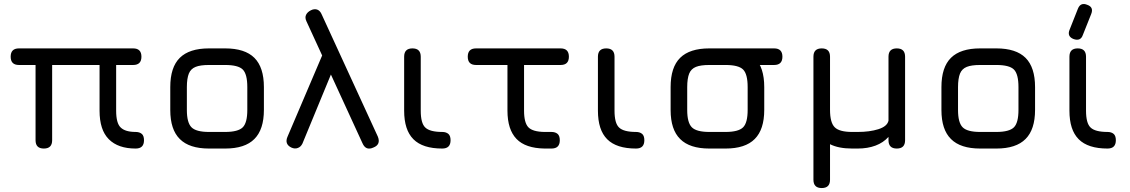

<svg xmlns="http://www.w3.org/2000/svg" viewBox="-20 -752 5722 972"><path d="M34 -465C34 -437 48 -423 76 -423C76 -423 160 -423 160 -423C160 -423 160 -42 160 -42C160 -42 160 -42 160 -42C160 -14 174 0 202 0C202 0 202 0 202 0C230 0 244 -14 244 -42C244 -42 244 -423 244 -423C244 -423 484 -423 484 -423C484 -423 484 -192 484 -192C484 -192 484 -192 484 -192C484 -126.5 499.5 -78.5 531 -47C562.5 -15.5 607.5 0 667 0C667 0 667 0 667 0C695 0 709 -14 709 -42C709 -42 709 -42 709 -42C709 -56.5 705.5 -67.5 698 -74C690.5 -80.5 680 -84 667 -84C667 -84 667 -84 667 -84C631.5 -84 606.5 -91.5 591 -106.5C575.5 -121 568 -149.5 568 -192C568 -192 568 -423 568 -423C568 -423 654 -423 654 -423C654 -423 654 -423 654 -423C682 -423 696 -437 696 -465C696 -465 696 -465 696 -465C696 -493 682 -507 654 -507C654 -507 76 -507 76 -507C76 -507 76 -507 76 -507C48 -507 34 -493 34 -465C34 -465 34 -465 34 -465Z M1120 0C1120 0 1120 0 1120 0C1186.5 0 1236 -16 1268 -48.5C1300 -80.5 1316 -129.5 1316 -196C1316 -196 1316 -311 1316 -311C1316 -311 1316 -311 1316 -311C1316 -377.5 1300 -427 1268 -459C1236 -491 1186.5 -507 1120 -507C1120 -507 1038 -507 1038 -507C1038 -507 1038 -507 1038 -507C971.5 -507 922.5 -491 890.5 -459.5C858 -427.5 842 -378 842 -311C842 -311 842 -195 842 -195C842 -195 842 -195 842 -195C842 -129 858 -80 890.5 -48C922.5 -16 971.5 0 1038 0C1038 0 1120 0 1120 0ZM926 -311C926 -311 926 -311 926 -311C926 -340.5 929.5 -363 936 -379.5C942.5 -395.5 954 -407 970.5 -413.5C986.5 -420 1009 -423 1038 -423C1038 -423 1120 -423 1120 -423C1120 -423 1120 -423 1120 -423C1163.5 -423 1193.5 -415.5 1209 -400C1224.5 -384.5 1232 -354.5 1232 -311C1232 -311 1232 -196 1232 -196C1232 -196 1232 -196 1232 -196C1232 -152.5 1224.5 -123 1209 -107.5C1193.5 -92 1163.5 -84 1120 -84C1120 -84 1038 -84 1038 -84C1038 -84 1038 -84 1038 -84C994.5 -84 965 -92 949.5 -107.5C934 -123 926 -152 926 -195C926 -195 926 -311 926 -311Z M1815 -27C1815 -27 1815 -27 1815 -27C1826.5 -0.5 1845 6.5 1870 -5C1870 -5 1870 -5 1870 -5C1896 -15 1903.5 -33.5 1893 -60C1893 -60 1609 -678 1609 -678C1609 -678 1609 -678 1609 -678C1604 -690.5 1596.5 -699 1587 -703C1577 -707 1566 -706 1554 -700C1554 -700 1554 -700 1554 -700C1542 -694 1534 -686.5 1529.5 -677C1525 -667.5 1525.5 -657 1531 -645C1531 -645 1815 -27 1815 -27ZM1630 -516C1630 -516 1436 -61 1436 -61C1436 -61 1436 -61 1436 -61C1424.5 -35.5 1431 -16.5 1455 -5C1455 -5 1455 -5 1455 -5C1467 0.5 1478 1 1488 -3C1498 -6.5 1505.5 -14 1511 -25C1511 -25 1669 -408 1669 -408C1669 -408 1630 -516 1630 -516Z M2219 0C2247 0 2261 -14 2261 -42C2261 -42 2261 -42 2261 -42C2261 -56.5 2257.5 -67.5 2250 -74C2242.5 -80.5 2232 -84 2219 -84C2219 -84 2219 -84 2219 -84C2177 -84 2148.5 -91.5 2133 -106.5C2117.5 -121 2110 -149.5 2110 -192C2110 -192 2110 -465 2110 -465C2110 -465 2110 -465 2110 -465C2110 -493 2096 -507 2068 -507C2068 -507 2068 -507 2068 -507C2040 -507 2026 -493 2026 -465C2026 -465 2026 -192 2026 -192C2026 -192 2026 -192 2026 -192C2026 -126.5 2041.5 -78.5 2073 -47C2104.5 -15.5 2153 0 2219 0C2219 0 2219 0 2219 0Z M2772 0C2800 0 2814 -14 2814 -42C2814 -42 2814 -42 2814 -42C2814 -56.5 2810.5 -67.5 2803 -74C2795.5 -80.5 2785 -84 2772 -84C2772 -84 2772 -84 2772 -84C2765 -84 2758.5 -84 2753 -84C2747.5 -84 2742 -84 2737 -84C2737 -84 2737 -84 2737 -84C2697 -84.5 2669.5 -92.5 2655 -107.5C2640.5 -122.5 2633 -150.5 2633 -192C2633 -192 2633 -465 2633 -465C2633 -465 2549 -465 2549 -465C2549 -465 2549 -192 2549 -192C2549 -192 2549 -192 2549 -192C2549 -127.5 2564.5 -80 2595 -48.5C2625.5 -17 2672.5 -1 2737 0C2737 0 2737 0 2737 0C2743.5 0 2749.5 0 2755 0C2760 0 2765.5 0 2772 0C2772 0 2772 0 2772 0ZM2818 -423C2818 -423 2818 -423 2818 -423C2846 -423 2860 -437 2860 -465C2860 -465 2860 -465 2860 -465C2860 -493 2846 -507 2818 -507C2818 -507 2390 -507 2390 -507C2390 -507 2390 -507 2390 -507C2362 -507 2348 -493 2348 -465C2348 -465 2348 -465 2348 -465C2348 -437 2362 -423 2390 -423C2390 -423 2818 -423 2818 -423Z M3200 0C3228 0 3242 -14 3242 -42C3242 -42 3242 -42 3242 -42C3242 -56.5 3238.5 -67.5 3231 -74C3223.5 -80.5 3213 -84 3200 -84C3200 -84 3200 -84 3200 -84C3158 -84 3129.5 -91.5 3114 -106.5C3098.5 -121 3091 -149.5 3091 -192C3091 -192 3091 -465 3091 -465C3091 -465 3091 -465 3091 -465C3091 -493 3077 -507 3049 -507C3049 -507 3049 -507 3049 -507C3021 -507 3007 -493 3007 -465C3007 -465 3007 -192 3007 -192C3007 -192 3007 -192 3007 -192C3007 -126.5 3022.5 -78.5 3054 -47C3085.5 -15.5 3134 0 3200 0C3200 0 3200 0 3200 0Z M3899 -423C3899 -423 3899 -423 3899 -423C3927 -423 3941 -437 3941 -465C3941 -465 3941 -465 3941 -465C3941 -493 3927 -507 3899 -507C3899 -507 3571 -507 3571 -507C3571 -507 3571 -507 3571 -507C3543 -507 3529 -493 3529 -465C3529 -465 3529 -465 3529 -465C3529 -437 3543 -423 3571 -423C3571 -423 3899 -423 3899 -423ZM3653 0C3653 0 3653 0 3653 0C3719.5 0 3769 -16 3801 -48.5C3833 -80.5 3849 -129.5 3849 -196C3849 -196 3849 -311 3849 -311C3849 -311 3849 -311 3849 -311C3849 -377.5 3833 -427 3801 -459C3769 -491 3719.5 -507 3653 -507C3653 -507 3571 -507 3571 -507C3571 -507 3571 -507 3571 -507C3504.5 -507 3455.5 -491 3423.5 -459.5C3391 -427.5 3375 -378 3375 -311C3375 -311 3375 -195 3375 -195C3375 -195 3375 -195 3375 -195C3375 -129 3391 -80 3423.5 -48C3455.5 -16 3504.5 0 3571 0C3571 0 3653 0 3653 0ZM3459 -311C3459 -311 3459 -311 3459 -311C3459 -340.5 3462.5 -363 3469 -379.5C3475.5 -395.5 3487 -407 3503.5 -413.5C3519.5 -420 3542 -423 3571 -423C3571 -423 3653 -423 3653 -423C3653 -423 3653 -423 3653 -423C3696.5 -423 3726.5 -415.5 3742 -400C3757.5 -384.5 3765 -354.5 3765 -311C3765 -311 3765 -196 3765 -196C3765 -196 3765 -196 3765 -196C3765 -152.5 3757.5 -123 3742 -107.5C3726.5 -92 3696.5 -84 3653 -84C3653 -84 3571 -84 3571 -84C3571 -84 3571 -84 3571 -84C3527.5 -84 3498 -92 3482.5 -107.5C3467 -123 3459 -152 3459 -195C3459 -195 3459 -311 3459 -311Z M4098 158C4098 186 4112 200 4140 200C4140 200 4140 200 4140 200C4168 200 4182 186 4182 158C4182 158 4182 -22 4182 -22C4182 -22 4182 -22 4182 -22C4210.5 -7.5 4247.5 0 4294 0C4294 0 4322 0 4322 0C4322 0 4322 0 4322 0C4356 0 4386 -5 4412.5 -15C4439 -25 4460.5 -39.5 4478 -59C4478 -59 4478 -42 4478 -42C4478 -42 4478 -42 4478 -42C4478 -14 4492 0 4520 0C4520 0 4520 0 4520 0C4548 0 4562 -14 4562 -42C4562 -42 4562 -465 4562 -465C4562 -465 4562 -465 4562 -465C4562 -493 4548 -507 4520 -507C4520 -507 4520 -507 4520 -507C4492 -507 4478 -493 4478 -465C4478 -465 4478 -141 4478 -141C4478 -141 4478 -141 4478 -141C4473.5 -121.5 4456.5 -107.5 4427 -98C4397 -88.5 4362 -84 4322 -84C4322 -84 4294 -84 4294 -84C4294 -84 4294 -84 4294 -84C4251 -84 4221.5 -92 4206 -107.5C4190 -123 4182 -152.5 4182 -196C4182 -196 4182 -465 4182 -465C4182 -465 4182 -465 4182 -465C4182 -493 4168 -507 4140 -507C4140 -507 4140 -507 4140 -507C4112 -507 4098 -493 4098 -465C4098 -465 4098 158 4098 158C4098 158 4098 158 4098 158Z M5024 0C5024 0 5024 0 5024 0C5090.5 0 5140 -16 5172 -48.5C5204 -80.5 5220 -129.5 5220 -196C5220 -196 5220 -311 5220 -311C5220 -311 5220 -311 5220 -311C5220 -377.5 5204 -427 5172 -459C5140 -491 5090.5 -507 5024 -507C5024 -507 4942 -507 4942 -507C4942 -507 4942 -507 4942 -507C4875.5 -507 4826.5 -491 4794.5 -459.5C4762 -427.5 4746 -378 4746 -311C4746 -311 4746 -195 4746 -195C4746 -195 4746 -195 4746 -195C4746 -129 4762 -80 4794.5 -48C4826.5 -16 4875.5 0 4942 0C4942 0 5024 0 5024 0ZM4830 -311C4830 -311 4830 -311 4830 -311C4830 -340.5 4833.5 -363 4840 -379.5C4846.5 -395.5 4858 -407 4874.5 -413.5C4890.5 -420 4913 -423 4942 -423C4942 -423 5024 -423 5024 -423C5024 -423 5024 -423 5024 -423C5067.5 -423 5097.5 -415.5 5113 -400C5128.5 -384.5 5136 -354.5 5136 -311C5136 -311 5136 -196 5136 -196C5136 -196 5136 -196 5136 -196C5136 -152.5 5128.5 -123 5113 -107.5C5097.5 -92 5067.5 -84 5024 -84C5024 -84 4942 -84 4942 -84C4942 -84 4942 -84 4942 -84C4898.5 -84 4869 -92 4853.5 -107.5C4838 -123 4830 -152 4830 -195C4830 -195 4830 -311 4830 -311Z M5414.5 -554.5C5438 -546 5454 -552.5 5461.5 -574C5461.5 -574 5504 -680.5 5504 -680.5C5504 -680.5 5504 -680.5 5504 -680.5C5513.5 -704 5507 -719.5 5484.5 -727.5C5484.5 -727.5 5484.5 -727.5 5484.5 -727.5C5462 -737 5446 -730.5 5437 -708C5437 -708 5395 -602 5395 -602C5395 -602 5395 -602 5395 -602C5385.5 -579.5 5392 -563.5 5414.5 -554.5C5414.5 -554.5 5414.5 -554.5 5414.5 -554.5ZM5587 0C5615 0 5629 -14 5629 -42C5629 -42 5629 -42 5629 -42C5629 -56.5 5625.5 -67.5 5618 -74C5610.5 -80.5 5600 -84 5587 -84C5587 -84 5587 -84 5587 -84C5545 -84 5516.5 -91.5 5501 -106.5C5485.5 -121 5478 -149.5 5478 -192C5478 -192 5478 -465 5478 -465C5478 -465 5478 -465 5478 -465C5478 -493 5464 -507 5436 -507C5436 -507 5436 -507 5436 -507C5408 -507 5394 -493 5394 -465C5394 -465 5394 -192 5394 -192C5394 -192 5394 -192 5394 -192C5394 -126.5 5409.5 -78.5 5441 -47C5472.5 -15.5 5521 0 5587 0C5587 0 5587 0 5587 0Z"/></svg>

Font: Jura-Fortis-Bold
Style: Bold
Weight: 500
Designer: Daniel Johnson, Alexei Vanyashin, Mirko Velimirovic
Foundry: Daniel Johnson
Version: ""